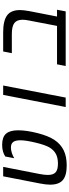

<svg xmlns="http://www.w3.org/2000/svg" viewBox="570 -1220 659 1840"><g transform="rotate(-90 900.0 -299.5)"><path d="M234.9 9.8Q137.7 9.8 94.2 -27.8Q50.8 -65.4 50.8 -148.9Q50.8 -188 62 -246.1L130.9 -599.1H221.2L152.8 -249Q144 -202.1 144 -170.9Q144 -119.1 168.9 -96.7Q193.8 -74.2 252 -74.2Q309.6 -74.2 346.4 -94.5Q383.3 -114.7 407.5 -155.5Q431.6 -196.3 453.9 -289.3Q476.1 -382.3 476.1 -435.1Q476.1 -481.9 459.5 -503.4Q442.9 -524.9 407.2 -524.9Q383.3 -524.9 356 -516.4Q328.6 -507.8 304.2 -493.2L320.8 -579.1Q366.2 -608.9 432.1 -608.9Q506.3 -608.9 539.1 -572Q571.8 -535.2 571.8 -456.1Q571.8 -376 544.9 -270.5Q518.1 -165 478.5 -106.4Q439 -47.9 379.9 -19Q320.8 9.8 234.9 9.8Z M911.1 -599.1H1001L885.3 0H794.9Z M1311 -516.1 1327.1 -599.1H1511.2Q1622.1 -599.1 1673.1 -561.5Q1724.1 -523.9 1724.1 -438Q1724.1 -406.2 1714.4 -351.1L1662.1 -83H1727.1L1711.4 0H1188L1204.1 -83H1572.3L1624 -352.1Q1631.3 -384.3 1631.3 -413.1Q1631.3 -467.3 1599.9 -491.7Q1568.4 -516.1 1494.1 -516.1Z"/></g></svg>

Font: Liberation Mono
Style: Italic
Weight: 400
Italic angle: -12°
Monospace: yes
Designer: Steve Matteson
Foundry: Ascender Corporation
Version: Version 2.1.5